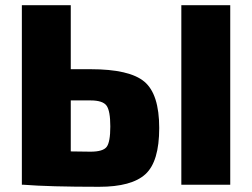

<svg xmlns="http://www.w3.org/2000/svg" viewBox="-20 -710 969 738"><path d="M252 -444H328Q478 -444 535 -396Q592 -348 592 -218Q592 -89 539 -40.5Q486 8 361 8Q168 8 69 0H64V-690H252ZM865 -690V0H677V-690ZM252 -128 328 -127Q376 -127 390 -145.5Q404 -164 404 -224Q404 -284 389.5 -304Q375 -324 328 -324H252Z"/></svg>

Font: Ezarion Extra Bold
Style: Regular
Weight: 800
Designer: Natanael Gama
Version: Version 1.001;PS 001.001;hotconv 1.0.70;makeotf.lib2.5.58329